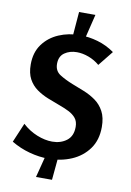

<svg xmlns="http://www.w3.org/2000/svg" viewBox="-103 -896 741 1087"><g transform="rotate(10 268.0 -353.0)"><path d="M489 -644 420 -558Q392 -582 357 -595Q322 -608 289 -608Q248 -608 218.5 -587.5Q189 -567 189 -524Q189 -483 220.5 -463Q252 -443 295 -426Q329 -413 365 -398.5Q401 -384 432 -362Q463 -340 482 -304.5Q501 -269 501 -215Q501 -140 464 -89Q427 -38 366.5 -12Q306 14 234 14Q181 14 125 -1Q69 -16 19 -46L66 -157Q104 -122 150 -103.5Q196 -85 238 -85Q287 -85 321 -111Q355 -137 355 -190Q355 -221 339.5 -240Q324 -259 298 -272Q272 -285 241 -296Q208 -308 173 -322Q138 -336 108.5 -357Q79 -378 61 -411Q43 -444 43 -495Q43 -564 77.5 -611Q112 -658 168 -682Q224 -706 289 -706Q340 -706 392 -691Q444 -676 489 -644ZM291 -43 275 128H183L227 -43ZM248 -674 261 -834H355L316 -674Z"/></g></svg>

Font: Rosario Light
Style: Bold
Weight: 700
Version: Version 1.101; ttfautohint (v1.8.1.43-b0c9)